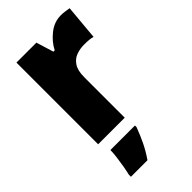

<svg xmlns="http://www.w3.org/2000/svg" viewBox="-242 -630 919 919"><g transform="rotate(-45 217.5 -171.0)"><path d="M371 -563Q385 -563 399.5 -561Q414 -559 425 -557L409 -379Q399 -382 385.5 -383.5Q372 -385 350 -385Q323 -385 298 -376Q273 -367 257 -343Q241 -319 241 -274V0H61V-553H196L223 -465H232Q251 -503 288.5 -533Q326 -563 371 -563ZM249 72Q234 112 217 147.5Q200 183 174 221H62V207Q67 187 71.5 160.5Q76 134 79.5 107Q83 80 83 61H249Z"/></g></svg>

Font: Noto Sans Sinhala UI SemiCondensed Black
Style: Regular
Weight: 900
Width: 4
Designer: Jelle Bosma - Monotype Design Team
Foundry: Monotype Imaging Inc.
Version: Version 2.006; ttfautohint (v1.8.4.7-5d5b)